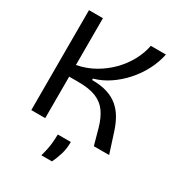

<svg xmlns="http://www.w3.org/2000/svg" viewBox="-201 -781 1006 1098"><g transform="rotate(30 302.5 -232.5)"><path d="M62 0V-660H154V-351Q217 -363 270.5 -393.5Q324 -424 365.5 -466.5Q407 -509 434 -559.5Q461 -610 470 -660H570Q558 -603 530.5 -550.5Q503 -498 463.5 -454Q424 -410 377 -378.5Q330 -347 277 -332V-323Q336 -323 378 -309.5Q420 -296 449.5 -271Q479 -246 499 -211.5Q519 -177 533 -134L576 0H475L446 -105Q430 -162 403.5 -199.5Q377 -237 332.5 -255.5Q288 -274 213 -274H154V0ZM241 195Q257 138 260 100.5Q263 63 263 45H349Q349 90 337.5 127.5Q326 165 311 195Z"/></g></svg>

Font: Bricolage Grotesque 72pt
Style: Regular
Weight: 400
Version: Version 1.001;gftools[0.9.33.dev8+g029e19f]